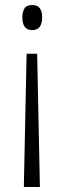

<svg xmlns="http://www.w3.org/2000/svg" viewBox="-20 -554 255 765"><path d="M148 -485Q148 -434 108 -434Q69 -434 69 -485Q69 -507 77.5 -520.5Q86 -534 109 -534Q148 -534 148 -485ZM86 -340H128L139 191H75Z"/></svg>

Font: Noto Sans Sinhala UI ExtraCondensed Light
Style: Regular
Weight: 300
Width: 2
Designer: Jelle Bosma - Monotype Design Team
Foundry: Monotype Imaging Inc.
Version: Version 2.006; ttfautohint (v1.8.4.7-5d5b)